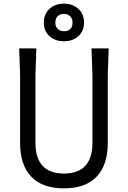

<svg xmlns="http://www.w3.org/2000/svg" viewBox="-20 -1015 700 1051"><path d="M575 -750 570 -605V-233Q570 -113 509.5 -48.5Q449 16 330 16Q211 16 150.5 -48.5Q90 -113 90 -233V-605L85 -750H179L174 -605V-233Q174 -150 213 -107.5Q252 -65 330 -65Q408 -65 447 -107.5Q486 -150 486 -233V-605L481 -750ZM220 -891Q220 -938 251 -966.5Q282 -995 330 -995Q378 -995 409 -966.5Q440 -938 440 -891Q440 -845 409 -817Q378 -789 330 -789Q282 -789 251 -817Q220 -845 220 -891ZM377 -891Q377 -914 363.5 -926.5Q350 -939 330 -939Q309 -939 296 -926.5Q283 -914 283 -891Q283 -869 296.5 -856.5Q310 -844 330 -844Q352 -844 364.5 -856Q377 -868 377 -891Z"/></svg>

Font: Farro Light
Style: Regular
Weight: 300
Designer: Aceler Chua
Foundry: Grayscale Limited
Version: Version 1.101